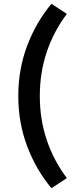

<svg xmlns="http://www.w3.org/2000/svg" viewBox="-20 -803 377 1008"><path d="M250 185Q169 88 122.5 -35.5Q76 -159 76 -299Q76 -439 122.5 -562.5Q169 -686 250 -783L331 -730Q263 -640 226 -531.5Q189 -423 189 -299Q189 -175 226 -66.5Q263 42 331 132Z"/></svg>

Font: Ubuntu Sans SemiBold
Style: Regular
Weight: 600
Designer: Dalton Maag Ltd
Foundry: Dalton Maag Ltd
Version: Version 1.006; ttfautohint (v1.8.4.7-5d5b)